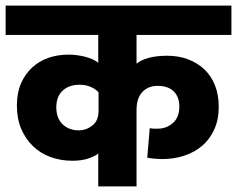

<svg xmlns="http://www.w3.org/2000/svg" viewBox="-30 -662 842 682"><path d="M320 -334Q312 -344 294 -352.5Q276 -361 253 -361Q215 -361 192.5 -340Q170 -319 170 -281Q170 -242 192.5 -220.5Q215 -199 250 -199Q276 -199 298 -216Q320 -233 320 -268ZM455 0H319V-117Q311 -109 286.5 -100Q262 -91 227 -91Q186 -91 150 -104Q114 -117 87.5 -142.5Q61 -168 45.5 -204Q30 -240 30 -287Q30 -332 44.5 -365.5Q59 -399 84 -422Q109 -445 142 -456.5Q175 -468 213 -468Q242 -468 272 -460.5Q302 -453 319 -439V-538H-10V-642H792V-538H455V-436Q471 -449 498.5 -456.5Q526 -464 564 -464Q604 -464 637.5 -451.5Q671 -439 695.5 -416Q720 -393 733.5 -359Q747 -325 747 -283Q747 -237 731 -202Q715 -167 688 -144Q661 -121 624.5 -109Q588 -97 546 -97Q535 -97 518 -98.5Q501 -100 493 -102L502 -207Q510 -205 515.5 -205Q521 -205 531 -205Q561 -205 584 -225Q607 -245 607 -283Q607 -318 587 -337.5Q567 -357 530 -357Q496 -357 475.5 -335Q455 -313 455 -271Z"/></svg>

Font: Mukta ExtraBold
Style: Regular
Weight: 800
Designer: Girish Dalvi and Yashodeep Gholap
Foundry: Ek Type
Version: Version 2.538;PS 1.002;hotconv 16.6.51;makeotf.lib2.5.65220;